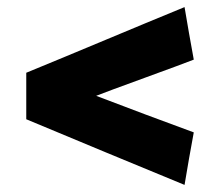

<svg xmlns="http://www.w3.org/2000/svg" viewBox="-20 -584 607 541"><path d="M500 -63C351 -124 203 -186 54 -248V-379C203 -440 351 -503 500 -564C508 -515 517 -466 526 -416C508 -408 269 -322 251 -314C343 -279 438 -243 526 -211C517 -162 508 -112 500 -63Z"/></svg>

Font: Repo Black
Style: Regular
Weight: 900
Designer: Stefan Peev
Foundry: Context Ltd
Version: Version 1.502